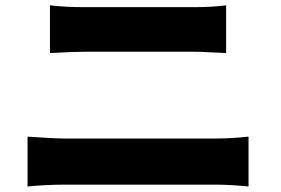

<svg xmlns="http://www.w3.org/2000/svg" viewBox="-20 -715 1040 711"><path d="M82 -24.4V-209Q179.7 -202.1 218.8 -202.1H779.3Q835.9 -202.1 900.4 -209V-24.4Q832 -31.2 779.3 -31.2H218.8Q152.3 -31.2 82 -24.4ZM165 -518.6V-695.3Q219.7 -688.5 293 -688.5H699.2Q765.6 -688.5 817.4 -695.3V-518.6Q810.5 -518.6 765.6 -521Q720.7 -523.4 699.2 -523.4H293.9Q255.9 -523.4 165 -518.6Z"/></svg>

Font: Gen Shin Gothic Heavy
Style: Bold
Weight: 900
Designer: [Source Han Sans]
Ryoko NISHIZUKA  (kana & ideographs); Paul D. Hunt (Latin, Greek & Cyrillic); Wenlong ZHANG  (bopomofo
Version: Version 1.002.20150607